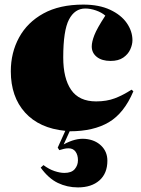

<svg xmlns="http://www.w3.org/2000/svg" viewBox="-20 -557 615 835"><path d="M319 258Q272 258 231.5 238.5Q191 219 157 172L169 161Q193 179 217 187Q241 195 260 195Q291 195 305 178.5Q319 162 319 140Q319 117 308.5 102.5Q298 88 278 88Q267 88 257.5 90.5Q248 93 238 96L231 85L264 12Q151 1 89 -67.5Q27 -136 27 -247Q27 -328 63 -394Q99 -460 169 -498.5Q239 -537 342 -537Q411 -537 459 -514.5Q507 -492 531.5 -456.5Q556 -421 556 -382Q556 -363 546.5 -342Q537 -321 516 -306.5Q495 -292 461 -292Q423 -292 401 -309.5Q379 -327 379 -355Q379 -375 390.5 -404.5Q402 -434 438 -489Q422 -503 397.5 -511.5Q373 -520 351 -520Q305 -520 280 -472Q255 -424 255 -307Q255 -216 289.5 -166Q324 -116 398 -116Q444 -116 479.5 -129.5Q515 -143 552 -167L560 -160Q520 -65 453.5 -25.5Q387 14 283 14L257 71Q308 43 351 47Q394 51 420.5 77Q447 103 447 142Q447 197 412.5 227.5Q378 258 319 258Z"/></svg>

Font: Literata 72pt Black
Style: Regular
Weight: 900
Designer: Latin by Veronika Burian and Jose Scaglione. Greek by Irene Vlachou. Cyrillic by Vera Evstafieva.
Foundry: TypeTogether
Version: Version 3.002